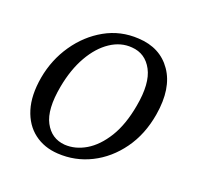

<svg xmlns="http://www.w3.org/2000/svg" viewBox="-91 -561 686 667"><g transform="rotate(20 252.0 -227.0)"><path d="M314 -462.5Q395.5 -458.5 437.2 -398Q479 -337.5 462 -236Q449 -158 408.2 -101.5Q367.5 -45 309.5 -16Q251.5 13 186 9Q134.5 6 97.8 -22Q61 -50 45.5 -100Q30 -150 42 -219Q54.5 -289 93.5 -345.8Q132.5 -402.5 189.5 -434.5Q246.5 -466.5 314 -462.5ZM198 -28Q238 -25.5 276.5 -48.2Q315 -71 344.8 -119.2Q374.5 -167.5 387.5 -241Q403.5 -328.5 378.5 -375.2Q353.5 -422 303 -425.5Q261 -429 222.8 -403.5Q184.5 -378 156.5 -329Q128.5 -280 116 -212.5Q99.5 -123.5 123.8 -77.8Q148 -32 198 -28Z"/></g></svg>

Font: Fraunces 9pt S050 Light
Style: Italic
Weight: 300
Italic angle: -16°
Version: Version 1.000; ttfautohint (v1.8.3)